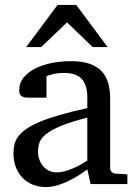

<svg xmlns="http://www.w3.org/2000/svg" viewBox="-20 -740 549 772"><path d="M331.1 -267.1Q263.7 -250 224.1 -233.4Q184.6 -216.8 164.3 -200Q144 -183.1 138.4 -165.8Q132.8 -148.4 132.8 -129.9Q132.8 -114.3 137.9 -99.4Q143.1 -84.5 152.6 -72.8Q162.1 -61 176 -54Q189.9 -46.9 208 -46.9Q228 -46.9 249.8 -54.2Q271.5 -61.5 289.6 -70.3Q310.5 -80.6 331.1 -94.2ZM344.2 0 331.1 -59.1Q304.7 -39.1 276.9 -23.4Q264.6 -16.6 251 -10.3Q237.3 -3.9 222.9 1.2Q208.5 6.3 193.6 9.3Q178.7 12.2 164.1 12.2Q136.7 12.2 113 2.9Q89.4 -6.3 71.8 -23.9Q54.2 -41.5 44.2 -66.4Q34.2 -91.3 34.2 -123Q34.2 -141.6 37.8 -158.2Q41.5 -174.8 52.7 -190.4Q64 -206.1 84.2 -220.5Q104.5 -234.9 137.5 -249Q170.4 -263.2 218 -277.1Q265.6 -291 331.1 -305.2V-348.1Q331.1 -398.4 308.6 -422.6Q286.1 -446.8 237.8 -446.8Q211.4 -446.8 192.9 -441.9Q174.3 -437 167 -434.1V-347.2H94.2Q87.4 -347.2 80.8 -348.1Q74.2 -349.1 68.8 -352.3Q63.5 -355.5 60.3 -361.1Q57.1 -366.7 57.1 -376Q57.1 -406.7 75.7 -429Q94.2 -451.2 124 -465.8Q153.8 -480.5 190.9 -487.3Q228 -494.1 265.1 -494.1Q311.5 -494.1 342 -482.9Q372.6 -471.7 390.4 -451.7Q408.2 -431.6 415.5 -404.3Q422.9 -377 422.9 -344.2V-64Q422.9 -54.7 429 -48.8Q435.1 -43 443.8 -42L492.2 -39.1V0ZM352.5 -550.8 249.5 -649.9 145.5 -550.8H85.4L211.4 -720.2H286.6L412.6 -550.8Z"/></svg>

Font: BabelStone Ogham
Style: Regular
Weight: 400
Designer: Andrew West
Foundry: BabelStone
Version: Version 2.02 March 14, 2022